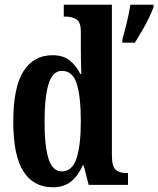

<svg xmlns="http://www.w3.org/2000/svg" viewBox="-20 -780 668 810"><path d="M202 10Q122 10 79 -56.5Q36 -123 36 -267Q36 -412 79 -479.5Q122 -547 201 -547Q247 -547 274 -525Q301 -503 319 -468H323Q322 -491 321.5 -520Q321 -549 321 -578V-646Q321 -688 301.5 -699Q282 -710 256 -710H249V-760H452V-125Q452 -79 467.5 -64.5Q483 -50 513 -50H520V0H354L333 -82H329Q310 -39 280 -14.5Q250 10 202 10ZM241 -57Q285 -57 303 -112.5Q321 -168 321 -268Q321 -371 304 -426Q287 -481 241 -481Q202 -481 185 -426Q168 -371 168 -267Q168 -162 185 -109.5Q202 -57 241 -57ZM496 -613Q505 -644 515 -685Q525 -726 530 -760H628V-750Q620 -729 607 -702Q594 -675 578 -648Q562 -621 549 -600H496Z"/></svg>

Font: Noto Serif Ethiopic ExtraCondensed
Style: Bold
Weight: 700
Width: 2
Designer: Monotype Design Team
Foundry: Monotype Imaging Inc.
Version: Version 2.102; ttfautohint (v1.8.4.7-5d5b)